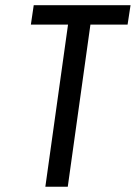

<svg xmlns="http://www.w3.org/2000/svg" viewBox="-20 -707 514 727"><path d="M107.7 -687.3 96.9 -613.9H237.6L151.7 0H236.6L322.4 -613.9H463.1L474.3 -687.3Z"/></svg>

Font: Secuela ExtLt
Style: Italic
Weight: 200
Italic angle: -8°
Designer: Fernando Haro
Foundry: deFharo
Version: Version 1.704